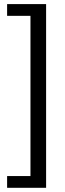

<svg xmlns="http://www.w3.org/2000/svg" viewBox="-20 -755 315 937"><path d="M205 -735V161.5H14.7V104.2H128.7V-677.7H14.7V-735Z"/></svg>

Font: Archivo SemiBold ExtraCondensed
Style: Regular
Weight: 600
Width: 2
Version: Version 2.001